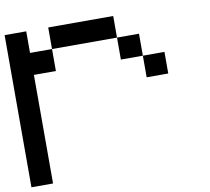

<svg xmlns="http://www.w3.org/2000/svg" viewBox="-84 -871 1057 966"><g transform="rotate(-10 444.5 -388.5)"><path d="M667 -444.3Q667 -471.7 667 -554.7Q694.3 -554.7 777.3 -554.7Q777.3 -527.3 777.3 -444.3Q750 -444.3 667 -444.3ZM554.7 -554.7Q554.7 -583 554.7 -667Q583 -667 667 -667Q667 -638.7 667 -554.7Q638.7 -554.7 554.7 -554.7ZM0 0Q0 -194.3 0 -777.3Q27.3 -777.3 110.4 -777.3Q110.4 -750 110.4 -667Q138.7 -667 222.7 -667Q222.7 -638.7 222.7 -554.7Q194.3 -554.7 110.4 -554.7Q110.4 -416 110.4 0Q83 0 0 0ZM222.7 -667Q222.7 -694.3 222.7 -777.3Q305.7 -777.3 554.7 -777.3Q554.7 -750 554.7 -667Q471.7 -667 222.7 -667Z"/></g></svg>

Font: Ingsat TST_CRD
Style: Regular
Weight: 300
Designer: Tofik Waleny
Version: 1.0